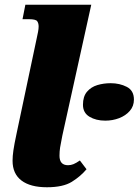

<svg xmlns="http://www.w3.org/2000/svg" viewBox="-20 -780 585 810"><path d="M178 10Q108 10 70.5 -18.5Q33 -47 33 -102Q33 -121 36.5 -145.5Q40 -170 50 -217L135 -619Q138 -632 140.5 -645.5Q143 -659 143 -668Q143 -682 137 -690.5Q131 -699 102 -699H75L87 -760H365L243 -208Q236 -174 233.5 -157.5Q231 -141 231 -123Q231 -83 267 -83Q279 -83 290 -87.5Q301 -92 317 -103L345 -66Q320 -36 283 -13Q246 10 178 10ZM424 -271Q385 -271 357.5 -287.5Q330 -304 330 -338Q330 -373 347 -393Q364 -413 390.5 -421Q417 -429 447 -429Q485 -429 515 -413.5Q545 -398 545 -360Q545 -332 527.5 -312Q510 -292 482.5 -281.5Q455 -271 424 -271Z"/></svg>

Font: Noto Serif Black
Style: Italic
Weight: 900
Italic angle: -12°
Designer: Monotype Design Team
Foundry: Monotype Imaging Inc.
Version: Version 2.013